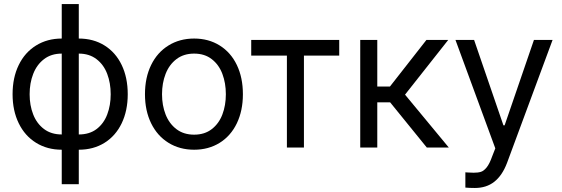

<svg xmlns="http://www.w3.org/2000/svg" viewBox="-20 -727 2768 946"><path d="M284.2 -707V180.7H368.2V-707ZM157.7 -23.4C194.5 -0.7 236.7 10.7 284.2 10.7H309.6V-537.1H284.2C236.7 -537.1 194.5 -525.7 157.7 -502.9C120.9 -480.1 92.4 -448.1 72.3 -406.7C52.1 -365.4 42 -317.4 42 -262.7C42 -208.7 52.1 -161 72.3 -119.6C92.4 -78.3 120.9 -46.2 157.7 -23.4ZM298.8 -64.5H284.2C249.7 -64.5 220.5 -73.4 196.8 -91.3C173 -109.2 155.3 -133.1 143.6 -163.1C131.8 -193 126 -226.2 126 -262.7C126 -299.2 131.8 -332.5 143.6 -362.8C155.3 -393.1 173 -417.3 196.8 -435.5C220.5 -453.8 249.7 -462.9 284.2 -462.9H298.8ZM342.8 10.7H368.2C416.3 10.7 458.7 -0.7 495.1 -23.4C531.6 -46.2 559.7 -78.3 579.6 -119.6C599.4 -161 609.4 -208.7 609.4 -262.7C609.4 -317.4 599.4 -365.4 579.6 -406.7C559.7 -448.1 531.6 -480.1 495.1 -502.9C458.7 -525.7 416.3 -537.1 368.2 -537.1H342.8ZM456.1 -91.3C432.6 -73.4 403.3 -64.5 368.2 -64.5H354.5V-462.9H368.2C402.7 -462.9 431.8 -453.8 455.6 -435.5C479.3 -417.3 496.9 -393.1 508.3 -362.8C519.7 -332.5 525.4 -299.2 525.4 -262.7C525.4 -226.2 519.7 -193 508.3 -163.1C496.9 -133.1 479.5 -109.2 456.1 -91.3Z M810.1 -23.4C846.8 -0.7 889 10.7 936.5 10.7C984 10.7 1026 -0.7 1062.5 -23.4C1099 -46.2 1127.1 -78.3 1147 -119.6C1166.8 -161 1176.8 -208.7 1176.8 -262.7C1176.8 -317.4 1166.8 -365.4 1147 -406.7C1127.1 -448.1 1099 -480.1 1062.5 -502.9C1026 -525.7 984 -537.1 936.5 -537.1C889 -537.1 846.8 -525.7 810.1 -502.9C773.3 -480.1 744.8 -448.1 724.6 -406.7C704.4 -365.4 694.3 -317.4 694.3 -262.7C694.3 -208.7 704.4 -161 724.6 -119.6C744.8 -78.3 773.3 -46.2 810.1 -23.4ZM1023.4 -90.8C1000 -72.6 971 -63.5 936.5 -63.5C902 -63.5 872.9 -72.6 849.1 -90.8C825.4 -109 807.6 -133.1 795.9 -163.1C784.2 -193 778.3 -226.2 778.3 -262.7C778.3 -299.2 784.2 -332.5 795.9 -362.8C807.6 -393.1 825.4 -417.3 849.1 -435.5C872.9 -453.8 902 -462.9 936.5 -462.9C971 -462.9 1000 -453.8 1023.4 -435.5C1046.9 -417.3 1064.3 -393.1 1075.7 -362.8C1087.1 -332.5 1092.8 -299.2 1092.8 -262.7C1092.8 -226.2 1087.1 -193 1075.7 -163.1C1064.3 -133.1 1046.9 -109 1023.4 -90.8Z M1217.8 -530.3V-453.1H1393.6V0H1477.5V-453.1H1651.4V-530.3Z M1754.9 -530.3V0H1838.9V-222.7H1902.3L2083 0H2191.4L1975.6 -260.7L2188.5 -530.3H2081.1L1901.4 -300.8H1838.9V-530.3Z M2272.9 197.3C2287.3 198.6 2302.9 199.2 2319.8 199.2C2357.6 199.2 2389.5 189 2415.5 168.5C2441.6 147.9 2462.4 117.2 2478 76.2L2702.6 -530.3H2610.8L2466.3 -109.4H2460.4L2315.9 -530.3H2224.1L2420.4 3.9L2404.8 43.9C2396.3 68 2387.4 85.9 2377.9 97.7C2368.5 109.4 2359 116.7 2349.6 119.6C2340.2 122.6 2328.3 124 2314 124C2302.2 124 2293.8 123.7 2288.6 123L2272.9 122.1Z"/></svg>

Font: Pretendard Variable
Style: Regular
Weight: 400
Designer: Base glyphs from Inter by Rasmus Andersson; Hangeul glyphs from Noto Sans CJK(Source Han Sans) by Jang Soo-young and Kan
Foundry: Kil Hyung-jin
Version: Version 1.309;Glyphs 3.2 (3225)